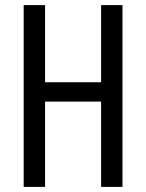

<svg xmlns="http://www.w3.org/2000/svg" viewBox="-20 -734 573 754"><path d="M461 0H377V-335H157V0H73V-714H157V-411H377V-714H461Z"/></svg>

Font: Noto Sans Georgian ExtraCondensed
Style: Regular
Weight: 400
Width: 2
Designer: Monotype Design Team, Akaki Razmadze
Foundry: Google LLC
Version: Version 2.005; ttfautohint (v1.8.4.7-5d5b)